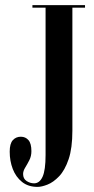

<svg xmlns="http://www.w3.org/2000/svg" viewBox="-20 -720 370 752"><path d="M127 12Q90.5 12 66.2 -7.5Q42 -27 30 -58.2Q18 -89.5 18 -126Q18 -157.5 30.2 -171Q42.5 -184.5 61.5 -184.5Q80 -184.5 91.5 -171.2Q103 -158 103 -128Q103 -108.5 95 -92.8Q87 -77 78.8 -63.8Q70.5 -50.5 70.5 -38.5Q70.5 -20 84.2 -11Q98 -2 113.5 -2Q135 -2 146.8 -27.8Q158.5 -53.5 158.5 -113V-690H107V-700H313V-690H263.5V-208.5Q263.5 -140 248.8 -96.5Q234 -53 211.5 -29.5Q189 -6 166 3Q143 12 127 12Z"/></svg>

Font: Imbue 100pt SemiBold
Style: Regular
Weight: 600
Designer: Tyler Finck
Foundry: Etcetera Type Company
Version: Version 1.102; ttfautohint (v1.8.3)